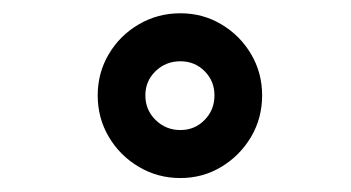

<svg xmlns="http://www.w3.org/2000/svg" viewBox="-20 -784 515 282"><path d="M245 -522.5Q211.5 -522.5 183.8 -539Q156 -555.5 139.8 -583Q123.5 -610.5 123.5 -644Q123.5 -677 139.8 -704.5Q156 -732 183.8 -748.2Q211.5 -764.5 245 -764.5Q278 -764.5 305.2 -748.2Q332.5 -732 348.8 -704.5Q365 -677 365 -644Q365 -610.5 348.8 -583Q332.5 -555.5 305.2 -539Q278 -522.5 245 -522.5ZM245 -593Q266 -593 280.5 -607.8Q295 -622.5 295 -644Q295 -665 280.5 -679.5Q266 -694 245 -694Q223.5 -694 208.5 -679.5Q193.5 -665 193.5 -644Q193.5 -622.5 208.5 -607.8Q223.5 -593 245 -593Z"/></svg>

Font: Trispace SemiCondensed Medium
Style: Regular
Weight: 500
Width: 4
Designer: Tyler Finck
Foundry: Etcetera Type Company
Version: Version 1.210; ttfautohint (v1.8.3)